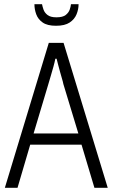

<svg xmlns="http://www.w3.org/2000/svg" viewBox="-20 -889 533 909"><path d="M3 0 211 -686H281L490 0H427L366 -204H123L63 0ZM139 -257H351L280 -491Q278 -502 273.5 -516.5Q269 -531 264.5 -548Q260 -565 255.5 -581.5Q251 -598 248 -611H242Q239 -595 233 -573.5Q227 -552 220.5 -530Q214 -508 209 -491ZM245 -767Q204 -767 182 -782.5Q160 -798 151.5 -821.5Q143 -845 143 -869H179Q181 -858 186 -843.5Q191 -829 205 -818Q219 -807 247 -807Q277 -807 291 -818Q305 -829 310 -843.5Q315 -858 316 -869H352Q352 -845 342.5 -821.5Q333 -798 310 -782.5Q287 -767 245 -767Z"/></svg>

Font: Archivo Condensed ExtraLight
Style: Regular
Weight: 250
Width: 3
Designer: Hector Gatti
Foundry: Omnibus-Type
Version: Version 2.001